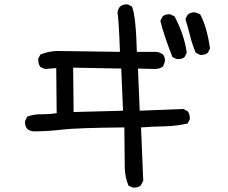

<svg xmlns="http://www.w3.org/2000/svg" viewBox="-20 -786 1040 874"><path d="M591 68H585L565 59Q550 23 548 -18L546 -206Q329 -204 263 -196Q197 -188 131 -188Q94 -193 94 -229V-235L104 -255Q133 -266 165 -266H180Q210 -266 238 -271L236 -476L184 -472L164 -481Q154 -495 154 -513V-519L164 -538Q199 -552 238 -554L526 -550Q521 -693 515 -729Q520 -766 556 -766H562L581 -756Q599 -709 603 -550H692Q708 -548 722 -538Q731 -526 731 -509Q731 -504 722 -483Q706 -472 685 -472L608 -474L616 -282L814 -290L834 -280Q844 -267 844 -249V-243L834 -224Q783 -212 729 -211Q675 -210 622 -206L632 37L620 59Q608 68 591 68ZM315 -276 540 -282 532 -474 313 -478ZM792 -517H785L765 -526Q724 -631 710 -691L720 -711Q731 -721 749 -721H755L775 -711Q820 -624 830 -546L820 -526Q809 -517 792 -517ZM897 -536H891L871 -546Q855 -583 845.5 -622.5Q836 -662 824 -699L834 -719Q848 -730 865 -730Q870 -730 891 -721Q922 -664 936 -565L926 -546Q914 -536 897 -536Z"/></svg>

Font: Xiaolai SC
Style: Regular
Weight: 400
Designer: Nozomi Seto 瀬戸のぞみ
Version: Version 3.11;December 4, 2020;FontCreator 13.0.0.2613 64-bit